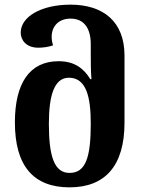

<svg xmlns="http://www.w3.org/2000/svg" viewBox="-20 -793 628 825"><path d="M279 12C431 12 515 -80 515 -266V-554C515 -700 424 -773 283 -773C155 -773 69 -720 69 -653C69 -622 91 -588 145 -588C164 -588 187 -591 208 -598C204 -610 202 -623 202 -635C202 -679 231 -713 283 -713C340 -713 370 -673 370 -603V-562C370 -531 370 -484 373 -453H368C341 -497 302 -530 232 -530C106 -530 44 -434 44 -267C44 -81 123 12 279 12ZM279 -50C214 -50 190 -119 190 -261C190 -385 214 -459 276 -459C351 -459 370 -376 370 -262C370 -121 350 -50 279 -50Z"/></svg>

Font: Noto Serif Georgian SemiCondensed Bold
Style: Regular
Weight: 700
Width: 4
Designer: Monotype Design Team, Akaki Razmadze
Foundry: Google LLC
Version: Version 2.003